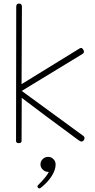

<svg xmlns="http://www.w3.org/2000/svg" viewBox="-20 -800 534 1077"><path d="M70 -9 71 -762Q71 -780 87 -780Q103 -780 103 -762L101 -328L426 -528Q431 -531 436 -531Q441 -531 446.5 -522.5Q452 -514 451 -507Q450 -502 442 -497L102 -290L447 -38Q454 -33 454 -25Q454 -17 448.5 -11.5Q443 -6 436 -6Q431 -6 416 -17Q224 -158 102 -251L101 -10Q101 3 86 3Q70 3 70 -9ZM292 122Q292 152 271 186Q250 220 212 251Q204 257 201 257Q197 257 193.5 253.5Q190 250 190 245Q190 242 194 238Q243 189 254 164H249Q233 164 220 151.5Q207 139 207 122Q207 104 220 92Q233 80 250 80Q267 80 279.5 92.5Q292 105 292 122Z"/></svg>

Font: Mali ExtraLight
Style: Regular
Weight: 275
Version: Version 1.000; ttfautohint (v1.6)